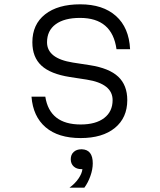

<svg xmlns="http://www.w3.org/2000/svg" viewBox="-20 -626 740 890"><path d="M190 -178Q210 -49 354 -49Q424 -49 463 -79Q502 -109 502 -162Q502 -238 382 -257L304 -269Q214 -283 172 -322Q130 -361 130 -430Q130 -513 189 -559.5Q248 -606 352 -606Q457 -606 517.5 -552Q578 -498 583 -398H520Q500 -543 351 -543Q278 -543 238 -513.5Q198 -484 198 -430Q198 -355 318 -336L396 -324Q486 -310 528 -270.5Q570 -231 570 -162Q570 -80 512.5 -33Q455 14 354 14Q250 14 191.5 -36Q133 -86 126 -178ZM302 244Q328 225 344 201.5Q360 178 362 158H357Q335 158 321.5 145.5Q308 133 308 112Q308 91 321.5 78.5Q335 66 357 66Q357 66 358 66Q359 66 360 66Q410 68 410 131Q410 159 399 190Q388 221 371 244Z"/></svg>

Font: Martian Mono ExtraLight
Style: Regular
Weight: 200
Monospace: yes
Designer: Roman Shamin
Foundry: Evil Martians
Version: Version 1.000; ttfautohint (v1.8.4.7-5d5b)